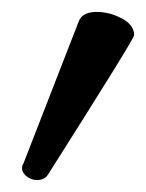

<svg xmlns="http://www.w3.org/2000/svg" viewBox="-20 -823 245 322"><path d="M42 -521Q33 -521 25 -527Q17 -533 17 -541Q17 -546 19 -548L112 -787Q118 -803 142 -803Q164 -803 184.5 -792Q205 -781 205 -764Q205 -758 61 -531Q55 -521 42 -521Z"/></svg>

Font: LXGW WenKai TC
Style: Bold
Weight: 700
Designer: LXGW / Fontworks Inc.
Foundry: LXGW / Fontworks Inc.
Version: Version 1.330;April 28, 2024